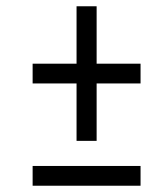

<svg xmlns="http://www.w3.org/2000/svg" viewBox="-20 -592 468 612"><path d="M224 -143H288V-326H428V-389H288V-572H224V-389H84V-326H224ZM84 0H428V-63H84Z"/></svg>

Font: Noto Serif Condensed Semi
Style: Italic
Weight: 600
Width: 3
Italic angle: -12°
Designer: Monotype Design Team
Foundry: Monotype Imaging Inc.
Version: Version 1.901